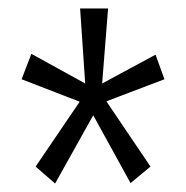

<svg xmlns="http://www.w3.org/2000/svg" viewBox="-20 -556 440 453"><path d="M110 -123 64 -163 168 -316 31 -369 54 -429 181 -359 169 -536H235L221 -359L347 -427L368 -369L231 -317L335 -163L288 -124L200 -284Z"/></svg>

Font: Inconsolata Condensed
Style: Regular
Weight: 400
Width: 3
Monospace: yes
Designer: Raph Levien, Cyreal, Brenton Simpson
Foundry: Raph Levien, Cyreal, Google
Version: Version 3.000; ttfautohint (v1.8.2.53-6de2)